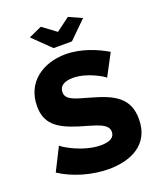

<svg xmlns="http://www.w3.org/2000/svg" viewBox="-165 -1021 946 1132"><g transform="rotate(-20 307.5 -455.0)"><path d="M229 -918 147 -881 257 -774H372L481 -881L399 -918L314 -855ZM494 -502 566 -638C503 -675 410 -716 310 -716C168 -716 48 -635 48 -485C48 -378 108 -329 239 -289C338 -259 411 -246 411 -193C411 -159 383 -140 324 -140C215 -140 102 -209 90 -223L18 -80C101 -25 216 8 321 8C457 8 587 -48 587 -209C587 -341 502 -386 366 -424C270 -451 217 -463 217 -511C217 -550 248 -570 305 -570C390 -570 485 -513 494 -502Z"/></g></svg>

Font: FIGSv2-sans-serif ExtraBold
Style: Regular
Weight: 800
Designer: Matt McInerney, Pablo Impallari, Rodrigo Fuenzalida,Mirko Velimirovic
Foundry: Matt McInerney, Pablo Impallari, Rodrigo Fuenzalida
Version: Version 4.021;hotconv 1.0.109;makeotfexe 2.5.65596